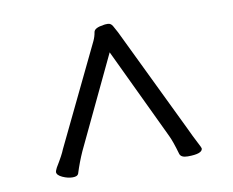

<svg xmlns="http://www.w3.org/2000/svg" viewBox="-57 -789 714 589"><g transform="rotate(-10 300.0 -494.5)"><path d="M530 -291Q530 -274 484 -274Q463 -274 459 -286Q447 -328 438 -346L303 -630L168 -346Q154 -315 143 -280Q140 -272 125 -272Q110 -272 93.5 -279.5Q77 -287 77 -297Q77 -300 82 -310Q104 -346 110 -362L260 -673Q266 -686 268 -699Q270 -712 299 -716Q302 -717 312 -717Q322 -717 327.5 -707Q333 -697 339 -686L497 -359Q510 -331 520 -312Q530 -293 530 -291Z"/></g></svg>

Font: LXGW WenKai Lite
Style: Regular
Weight: 400
Designer: LXGW / Fontworks Inc.
Foundry: LXGW / Fontworks Inc.
Version: Version 1.511; March 25, 2025